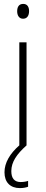

<svg xmlns="http://www.w3.org/2000/svg" viewBox="-20 -746 234 984"><path d="M99 -726C76 -726 68 -709 68 -688C68 -667 78 -650 98 -650C119 -650 129 -666 129 -689C129 -709 121 -726 99 -726ZM38 131C38 84 66 44 115 0H116V-529H79V-1C31 41 3 88 3 137C3 189 33 218 82 218C99 218 114 215 124 211V181C116 184 101 187 86 187C54 187 38 168 38 131Z"/></svg>

Font: Noto Sans Georgian Condensed ExtraLight
Style: Regular
Weight: 200
Width: 3
Designer: Monotype Design Team, Akaki Razmadze
Foundry: Google LLC
Version: Version 2.005